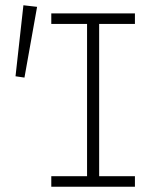

<svg xmlns="http://www.w3.org/2000/svg" viewBox="-20 -710 640 730"><path d="M175 0V-40H311V-619H175V-659H493V-619H357V-40H493V0ZM73 -415 39 -420 69 -690 121 -684Z"/></svg>

Font: Source Code Pro Light
Style: Regular
Weight: 300
Monospace: yes
Designer: Paul D. Hunt, Teo Tuominen
Foundry: Adobe Systems Incorporated
Version: Version 2.030;PS 1.000;hotconv 16.6.51;makeotf.lib2.5.65220